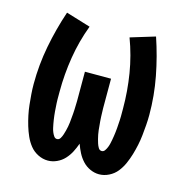

<svg xmlns="http://www.w3.org/2000/svg" viewBox="-85 -608 671 696"><g transform="rotate(15 250.0 -260.0)"><path d="M154 8Q135 8 117 -1Q99 -10 87 -25Q75 -40 67 -58Q59 -76 53.5 -94.5Q48 -113 44 -132Q40 -151 38 -170Q36 -189 34.5 -208.5Q33 -228 33 -247Q33 -319 46.5 -389.5Q60 -460 83 -528L175 -500Q152 -439 141.5 -374.5Q131 -310 131 -245Q131 -238 131 -230.5Q131 -223 131 -215.5Q131 -208 131.5 -200.5Q132 -193 132.5 -185.5Q133 -178 133.5 -170.5Q134 -163 135 -155.5Q136 -148 137 -140.5Q138 -133 139.5 -125.5Q141 -118 142.5 -111Q144 -104 147 -96.5Q150 -89 154.5 -82.5Q159 -76 166 -76Q174 -76 178.5 -83.5Q183 -91 185.5 -99Q188 -107 190 -114.5Q192 -122 193.5 -130Q195 -138 196 -146.5Q197 -155 197.5 -163Q198 -171 199 -179Q200 -187 200 -195Q200 -203 200.5 -211Q201 -219 201 -227.5Q201 -236 201 -244Q201 -252 201 -260V-338H299V-260Q299 -252 299 -244Q299 -236 299 -227.5Q299 -219 299.5 -211Q300 -203 300 -195Q300 -187 301 -179Q302 -171 302.5 -163Q303 -155 304 -146.5Q305 -138 306.5 -130Q308 -122 310 -114.5Q312 -107 314.5 -99Q317 -91 321.5 -83.5Q326 -76 334 -76Q341 -76 345.5 -82.5Q350 -89 353 -96.5Q356 -104 357.5 -111Q359 -118 360.5 -125.5Q362 -133 363 -140.5Q364 -148 365 -155.5Q366 -163 366.5 -170.5Q367 -178 367.5 -185.5Q368 -193 368.5 -200.5Q369 -208 369 -215.5Q369 -223 369 -230.5Q369 -238 369 -245Q369 -310 358.5 -374.5Q348 -439 325 -500L417 -528Q440 -460 453.5 -389.5Q467 -319 467 -247Q467 -228 465.5 -208.5Q464 -189 462 -170Q460 -151 456 -132Q452 -113 446.5 -94.5Q441 -76 433 -58Q425 -40 413 -25Q401 -10 383 -1Q365 8 346 8Q329 8 312.5 0.5Q296 -7 284 -20Q272 -33 264 -48.5Q256 -64 250 -81Q244 -64 236 -48.5Q228 -33 216 -20Q204 -7 187.5 0.5Q171 8 154 8Z"/></g></svg>

Font: Moesevka
Style: Bold
Weight: 700
Monospace: yes
Designer: Belleve Invis
Foundry: Belleve Invis
Version: Version 32.5.0; ttfautohint (v1.8.4)